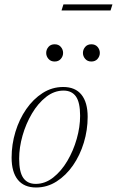

<svg xmlns="http://www.w3.org/2000/svg" viewBox="-20 -822 519 852"><path d="M260.5 -436Q314 -436 341.5 -401.8Q369 -367.5 369 -303.5Q369 -245 352 -189Q335 -133 304 -88.2Q273 -43.5 231.2 -16.8Q189.5 10 140 10Q87 10 59.2 -24.2Q31.5 -58.5 31.5 -122.5Q31.5 -181 48.5 -237Q65.5 -293 96.5 -337.8Q127.5 -382.5 169.2 -409.2Q211 -436 260.5 -436ZM138.5 -6Q180 -6 216 -34.2Q252 -62.5 278.8 -107.8Q305.5 -153 320.5 -205.8Q335.5 -258.5 335.5 -308Q335.5 -367.5 317 -393.8Q298.5 -420 262 -420Q220.5 -420 184.5 -391.8Q148.5 -363.5 121.8 -318.2Q95 -273 80 -220.2Q65 -167.5 65 -118Q65 -58.5 83.5 -32.2Q102 -6 138.5 -6ZM222.5 -549Q205 -549 195 -560.8Q185 -572.5 185 -587Q185 -602 195 -613.8Q205 -625.5 222.5 -625.5Q240 -625.5 250 -613.8Q260 -602 260 -587Q260 -572.5 250 -560.8Q240 -549 222.5 -549ZM385.5 -549Q368 -549 358 -560.8Q348 -572.5 348 -587Q348 -602 358 -613.8Q368 -625.5 385.5 -625.5Q403 -625.5 413 -613.8Q423 -602 423 -587Q423 -572.5 413 -560.8Q403 -549 385.5 -549ZM253 -775.5 261.5 -802.5H479L470.5 -775.5Z"/></svg>

Font: Newsreader 16pt ExtraLight
Style: Italic
Weight: 275
Italic angle: -17°
Designer: Hugues Gentile
Foundry: Production Type
Version: Version 1.003; ttfautohint (v1.8.3)